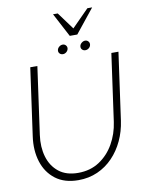

<svg xmlns="http://www.w3.org/2000/svg" viewBox="-105 -1060 864 1145"><g transform="rotate(-10 327.0 -488.0)"><path d="M276 13Q192 13 138 -28Q84 -69 62 -138.2Q40 -207.5 52 -292L109 -700H152L95 -292Q85 -220.5 102.5 -161Q120 -101.5 164.8 -65.8Q209.5 -30 282 -30Q355.5 -30 410.5 -66.2Q465.5 -102.5 499.2 -162Q533 -221.5 543 -292L600 -700H643L586 -292Q577 -228.5 551.2 -173.2Q525.5 -118 485.2 -76Q445 -34 392 -10.5Q339 13 276 13ZM315 -743Q303 -743 295.2 -751Q287.5 -759 289 -771Q290.5 -782.5 300.5 -791Q310.5 -799.5 322.5 -799.5Q334 -799.5 341.5 -791Q349 -782.5 347.5 -771Q345.5 -759 336 -751Q326.5 -743 315 -743ZM451 -743Q439 -743 431.2 -751Q423.5 -759 425 -771Q426.5 -782.5 436.8 -791Q447 -799.5 458.5 -799.5Q470 -799.5 477.5 -791Q485 -782.5 483.5 -771Q482 -759 472.2 -751Q462.5 -743 451 -743ZM373.5 -843.5 297.5 -987.5H326L402.5 -883.5L505.5 -987.5H534.5L419 -843.5Z"/></g></svg>

Font: Urbanist ExtraLight
Style: Italic
Weight: 250
Version: Version 1.303